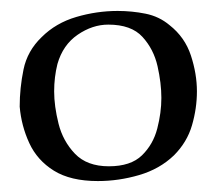

<svg xmlns="http://www.w3.org/2000/svg" viewBox="-20 -592 396 351"><path d="M159 -261Q109 -261 78.5 -280Q48 -299 33.5 -330.5Q19 -362 16 -397Q16 -431 23 -465Q30 -499 56 -524Q82 -550 119.5 -561Q157 -572 195 -572Q221 -572 246 -567Q271 -562 290 -546Q318 -524 329 -490.5Q340 -457 340 -425Q340 -394 331 -363Q322 -332 298 -308Q272 -283 234.5 -272Q197 -261 159 -261ZM85 -475Q79 -451 79 -425Q79 -398 87 -366Q95 -334 117 -311Q139 -288 179 -288Q219 -288 239.5 -308Q260 -328 267.5 -357Q275 -386 275 -413Q275 -440 268 -471Q261 -502 240.5 -524.5Q220 -547 178 -547Q149 -547 122 -528.5Q95 -510 85 -475Z"/></svg>

Font: Aref Ruqaa Ink
Style: Regular
Weight: 400
Designer: Abdullah Aref
Version: Version 1.005